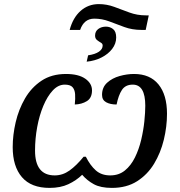

<svg xmlns="http://www.w3.org/2000/svg" viewBox="-20 -907 878 937"><path d="M320 -761Q336 -821 373.5 -854Q411 -887 462 -887Q501 -887 537.5 -873.5Q574 -860 611.5 -846Q649 -832 692 -832H706L691 -761H671Q625 -761 587 -775Q549 -789 513.5 -802.5Q478 -816 440 -816Q390 -816 371 -761ZM410 -637Q444 -642 462.5 -654.5Q481 -667 481 -685Q481 -694 472 -699Q463 -704 453.5 -711.5Q444 -719 444 -733Q444 -754 459.5 -765.5Q475 -777 497 -777Q517 -777 532 -765Q547 -753 547 -724Q547 -694 527.5 -668.5Q508 -643 475.5 -626.5Q443 -610 403 -606ZM222 10Q132 10 87 -42.5Q42 -95 42 -189Q42 -248 56.5 -310.5Q71 -373 102 -426.5Q133 -480 182.5 -513Q232 -546 302 -546Q363 -546 396 -523Q429 -500 429 -466Q429 -429 404 -413.5Q379 -398 345 -397Q348 -426 346.5 -447.5Q345 -469 334 -481.5Q323 -494 296 -494Q264 -494 237.5 -465.5Q211 -437 191.5 -390.5Q172 -344 161.5 -287Q151 -230 151 -172Q151 -51 247 -51Q286 -51 319.5 -75Q353 -99 388 -142H399Q420 -100 447.5 -75.5Q475 -51 518 -51Q560 -51 589.5 -75Q619 -99 638.5 -138.5Q658 -178 669 -224.5Q680 -271 684.5 -315Q689 -359 689 -391Q689 -494 628 -494Q592 -494 575 -468Q558 -442 549 -397Q518 -397 498 -408Q478 -419 478 -444Q478 -481 503 -503.5Q528 -526 564 -536Q600 -546 634 -546Q712 -546 753.5 -495Q795 -444 795 -352Q795 -289 779.5 -225Q764 -161 732 -108Q700 -55 649 -22.5Q598 10 526 10Q471 10 438 -8Q405 -26 381 -54Q352 -26 313.5 -8Q275 10 222 10Z"/></svg>

Font: Noto Serif Medium
Style: Italic
Weight: 500
Italic angle: -12°
Designer: Monotype Design Team
Foundry: Monotype Imaging Inc.
Version: Version 2.014; ttfautohint (v1.8.4.7-5d5b)